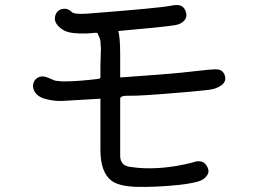

<svg xmlns="http://www.w3.org/2000/svg" viewBox="-20 -730 1040 759"><path d="M870.1 -425.8Q876 -393.6 822.3 -377.9Q808.6 -374 717.8 -366.2Q526.4 -349.6 490.2 -351.6Q455.1 -352.5 455.1 -339.8V-113.3Q455.1 -95.7 464.4 -84.5Q473.6 -73.2 493.7 -70.3Q513.7 -67.4 526.4 -66.4Q624 -58.6 734.4 -85.9Q748 -89.8 755.9 -91.8Q781.2 -95.7 793.9 -79.1Q811.5 -55.7 798.8 -37.1Q787.1 -18.6 760.7 -11.7Q720.7 -1 655.3 3.9Q585 9.8 523.4 8.8Q450.2 6.8 420.9 -15.6Q377 -48.8 377 -137.7V-339.8L228.5 -331.1Q193.4 -329.1 156.2 -339.8Q121.1 -350.6 112.3 -377.9Q107.4 -394.5 115.2 -408.7Q123 -422.9 138.7 -426.8Q152.3 -430.7 173.3 -421.4Q194.3 -412.1 198.2 -411.1Q220.7 -408.2 231.4 -408.2Q288.1 -408.2 367.2 -418Q377 -418.9 377 -424.8V-473.6Q377 -483.4 377.9 -502.9Q378.9 -522.5 378.9 -538.1Q377.9 -553.7 377 -567.4Q376 -577.1 365.2 -599.6Q364.3 -601.6 335.9 -598.6Q324.2 -597.7 322.3 -597.7Q261.7 -595.7 235.4 -608.4Q216.8 -618.2 205.1 -633.3Q193.4 -648.4 198.2 -667Q204.1 -689.5 225.6 -694.3Q247.1 -699.2 263.7 -682.6Q273.4 -672.9 321.3 -675.8Q610.4 -698.2 653.3 -707Q676.8 -711.9 689.5 -709Q707 -705.1 713.9 -685.5Q721.7 -664.1 709 -649.4Q696.3 -634.8 673.8 -630.9Q635.7 -624 447.3 -607.4Q455.1 -585 455.1 -511.7V-423.8Q635.7 -436.5 693.4 -442.4L801.8 -454.1Q830.1 -457 843.8 -455.1Q865.2 -450.2 870.1 -425.8Z"/></svg>

Font: irohamaru Regular
Style: Regular
Weight: 400
Designer: [Source Han Sans]
Ryoko NISHIZUKA  (kana & ideographs); Paul D. Hunt (Latin, Greek & Cyrillic); Wenlong ZHANG  (bopomofo
Version: Version 1.00